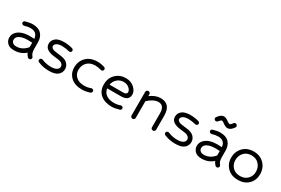

<svg xmlns="http://www.w3.org/2000/svg" viewBox="69 -1521 3590 2451"><g transform="rotate(30 1863.5 -295.5)"><path d="M171 8Q102 8 70 -26.5Q38 -61 38 -104Q38 -158 77 -194Q137 -251 258 -251Q276 -251 324 -249Q314 -344 216 -344Q177 -344 127 -329Q116 -326 105 -331.5Q94 -337 90 -348Q86 -358 92 -368.5Q98 -379 109 -383Q171 -401 216 -401Q300 -401 343.5 -355.5Q387 -310 387 -232V-138Q387 -72 417 -41Q425 -32 424 -20Q423 -8 414 -1Q406 7 393.5 6.5Q381 6 373 -2Q349 -26 338 -54Q269 8 171 8ZM325 -127V-193Q277 -195 258 -195Q162 -195 119 -154Q100 -136 100 -104Q100 -83 118.5 -66Q137 -49 171 -49Q260 -49 325 -127Z M685 12Q602 12 526 -20Q515 -25 510.5 -35.5Q506 -46 511 -57Q515 -68 527 -72.5Q539 -77 550 -72Q613 -45 685 -45Q738 -45 767 -63Q796 -81 796 -110Q796 -136 773.5 -153.5Q751 -171 709 -175L667 -180Q513 -194 513 -289Q513 -336 551.5 -370Q590 -404 678 -404Q738 -404 800 -387Q811 -384 817.5 -373.5Q824 -363 821 -353Q819 -342 808.5 -336Q798 -330 786 -332Q730 -347 678 -347Q630 -347 602.5 -330.5Q575 -314 575 -289Q575 -245 673 -237L715 -232Q790 -224 824 -190Q858 -156 858 -110Q858 -58 818 -23Q778 12 685 12Z M1172 8Q1066 8 1006.5 -47.5Q947 -103 947 -188Q947 -282 1007.5 -341.5Q1068 -401 1173 -401Q1222 -401 1275 -384Q1286 -380 1291.5 -369.5Q1297 -359 1294 -349Q1290 -338 1279 -332.5Q1268 -327 1257 -330Q1213 -344 1173 -344Q1096 -344 1052.5 -300.5Q1009 -257 1009 -188Q1009 -127 1053 -88Q1097 -49 1172 -49Q1223 -49 1268 -67Q1279 -71 1290.5 -66Q1302 -61 1306 -51Q1310 -40 1305 -29Q1300 -18 1289 -13Q1228 8 1172 8Z M1611 8Q1507 8 1445 -44Q1383 -96 1383 -191Q1383 -284 1442.5 -342Q1502 -400 1590 -400Q1666 -400 1715 -354.5Q1764 -309 1764 -259Q1764 -167 1647 -167H1446Q1454 -109 1498 -79Q1542 -49 1611 -49Q1659 -49 1703 -65Q1714 -69 1725 -64Q1736 -59 1740 -49Q1745 -38 1739.5 -27Q1734 -16 1723 -12Q1656 8 1611 8ZM1590 -344Q1536 -344 1497 -310.5Q1458 -277 1448 -223H1647Q1702 -223 1702 -259Q1702 -289 1669 -316.5Q1636 -344 1590 -344Z M1888 -21V-372Q1888 -384 1897.5 -392.5Q1907 -401 1919 -401Q1931 -401 1940.5 -392.5Q1950 -384 1950 -372V-344Q2027 -401 2102 -401Q2251 -401 2251 -226V-21Q2251 -9 2241.5 -0.5Q2232 8 2220 8Q2208 8 2198.5 -0.5Q2189 -9 2189 -21V-226Q2189 -344 2102 -344Q2031 -344 1950 -269V-21Q1950 -9 1940.5 -0.5Q1931 8 1919 8Q1907 8 1897.5 -0.5Q1888 -9 1888 -21Z M2547 12Q2464 12 2388 -20Q2377 -25 2372.5 -35.5Q2368 -46 2373 -57Q2377 -68 2389 -72.5Q2401 -77 2412 -72Q2475 -45 2547 -45Q2600 -45 2629 -63Q2658 -81 2658 -110Q2658 -136 2635.5 -153.5Q2613 -171 2571 -175L2529 -180Q2375 -194 2375 -289Q2375 -336 2413.5 -370Q2452 -404 2540 -404Q2600 -404 2662 -387Q2673 -384 2679.5 -373.5Q2686 -363 2683 -353Q2681 -342 2670.5 -336Q2660 -330 2648 -332Q2592 -347 2540 -347Q2492 -347 2464.5 -330.5Q2437 -314 2437 -289Q2437 -245 2535 -237L2577 -232Q2652 -224 2686 -190Q2720 -156 2720 -110Q2720 -58 2680 -23Q2640 12 2547 12Z M2936 8Q2867 8 2835 -26.5Q2803 -61 2803 -104Q2803 -158 2842 -194Q2902 -251 3023 -251Q3041 -251 3089 -249Q3079 -344 2981 -344Q2942 -344 2892 -329Q2881 -326 2870 -331.5Q2859 -337 2855 -348Q2851 -358 2857 -368.5Q2863 -379 2874 -383Q2936 -401 2981 -401Q3065 -401 3108.5 -355.5Q3152 -310 3152 -232V-138Q3152 -72 3182 -41Q3190 -32 3189 -20Q3188 -8 3179 -1Q3171 7 3158.5 6.5Q3146 6 3138 -2Q3114 -26 3103 -54Q3034 8 2936 8ZM3090 -127V-193Q3042 -195 3023 -195Q2927 -195 2884 -154Q2865 -136 2865 -104Q2865 -83 2883.5 -66Q2902 -49 2936 -49Q3025 -49 3090 -127ZM3029 -494Q2997 -494 2957 -525Q2932 -544 2922 -544Q2909 -544 2881 -510Q2863 -488 2840 -503Q2830 -510 2827.5 -521Q2825 -532 2832 -542Q2873 -603 2919 -603Q2947 -603 2991 -570Q3015 -553 3026 -553Q3039 -553 3064 -587Q3082 -609 3105 -595Q3115 -588 3118 -576.5Q3121 -565 3114 -555Q3073 -494 3029 -494Z M3471 12Q3376 12 3317 -46.5Q3258 -105 3258 -193Q3258 -283 3316.5 -344Q3375 -405 3471 -405Q3567 -405 3626 -344Q3685 -283 3685 -192Q3685 -103 3626.5 -45.5Q3568 12 3471 12ZM3623 -192Q3623 -258 3582 -303Q3541 -348 3471 -348Q3402 -348 3361 -303Q3320 -258 3320 -193Q3320 -130 3361.5 -87.5Q3403 -45 3471 -45Q3539 -45 3581 -87Q3623 -129 3623 -192Z"/></g></svg>

Font: Hoogli Medium
Style: Regular
Weight: 500
Designer: Anand Singh Naorem
Foundry: Brand New Type
Version: Version 1.00 b007